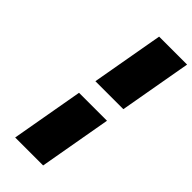

<svg xmlns="http://www.w3.org/2000/svg" viewBox="-303 -881 1078 1078"><g transform="rotate(45 236.5 -342.0)"><path d="M251 -828H473L397 -398H175ZM302 144H80L156 -287H378Z"/></g></svg>

Font: Fz Poppins Black
Style: Italic
Weight: 900
Italic angle: -10°
Designer: Ninad Kale (Devanagari), Jonny Pinhorn (Latin)
Foundry: Indian Type Foundry
Version: Vit hóa bi Vntype.Com & FontZin.Com